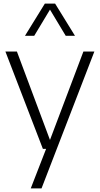

<svg xmlns="http://www.w3.org/2000/svg" viewBox="-20 -828 554 1068"><path d="M218.5 0 10 -541.5H74L258 -49.5L444 -541.5H505L211 220H151L236.5 0ZM119 -629 229.5 -808H286.5L397 -629H345.5L258 -774.5L170.5 -629Z"/></svg>

Font: Encode Sans Lt
Style: Regular
Weight: 300
Designer: Multiple Designers
Foundry: Impallari Type
Version: Version 3.002; ttfautohint (v1.8.3) -l 8 -r 50 -G 200 -x 14 